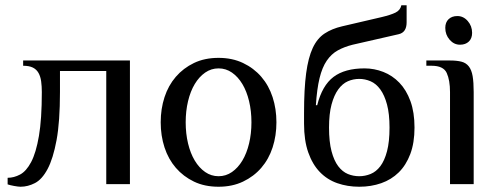

<svg xmlns="http://www.w3.org/2000/svg" viewBox="-20 -700 1890 730"><path d="M208 -350Q208 -237 195 -167Q182 -97 161 -57.5Q140 -18 113 -4Q86 10 58 10Q50 10 33.5 7Q17 4 9 1V-24Q33 -24 56.5 -36.5Q80 -49 98.5 -84Q117 -119 128 -183Q139 -247 139 -350Q139 -372 136.5 -390.5Q134 -409 126.5 -422.5Q119 -436 105 -443Q91 -450 68 -450V-470H474V0H384V-430H208Z M936 -235Q936 -278 927 -315.5Q918 -353 901.5 -380.5Q885 -408 862 -424Q839 -440 811 -440Q783 -440 760 -424Q737 -408 720.5 -380.5Q704 -353 695 -315.5Q686 -278 686 -235Q686 -192 695 -154.5Q704 -117 720.5 -89.5Q737 -62 760 -46Q783 -30 811 -30Q839 -30 862 -46Q885 -62 901.5 -89.5Q918 -117 927 -154.5Q936 -192 936 -235ZM591 -235Q591 -286 605.5 -330.5Q620 -375 648.5 -408Q677 -441 717.5 -460.5Q758 -480 811 -480Q863 -480 904 -460.5Q945 -441 973.5 -408Q1002 -375 1016.5 -330.5Q1031 -286 1031 -235Q1031 -184 1016.5 -139.5Q1002 -95 973.5 -62Q945 -29 904 -9.5Q863 10 811 10Q758 10 717.5 -9.5Q677 -29 648.5 -62Q620 -95 605.5 -139.5Q591 -184 591 -235Z M1346 -400Q1323 -400 1302.5 -391Q1282 -382 1266 -360Q1250 -338 1240.5 -302.5Q1231 -267 1231 -215Q1231 -161 1240.5 -125Q1250 -89 1266 -68Q1282 -47 1302.5 -38.5Q1323 -30 1346 -30Q1368 -30 1389 -38.5Q1410 -47 1426 -68Q1442 -89 1451.5 -125Q1461 -161 1461 -215Q1461 -267 1451.5 -302.5Q1442 -338 1426 -360Q1410 -382 1389 -391Q1368 -400 1346 -400ZM1321 -530Q1289 -522 1264.5 -508.5Q1240 -495 1222.5 -469.5Q1205 -444 1195 -403Q1185 -362 1181 -300H1186Q1205 -375 1248 -407.5Q1291 -440 1366 -440Q1403 -440 1437.5 -426.5Q1472 -413 1498.5 -385.5Q1525 -358 1540.5 -315.5Q1556 -273 1556 -215Q1556 -157 1540 -114.5Q1524 -72 1496 -44.5Q1468 -17 1429.5 -3.5Q1391 10 1346 10Q1301 10 1262.5 -3.5Q1224 -17 1196 -46Q1168 -75 1152 -120.5Q1136 -166 1136 -230V-270Q1136 -362 1144 -421.5Q1152 -481 1169 -517.5Q1186 -554 1214 -572.5Q1242 -591 1281 -600L1431 -635Q1465 -643 1483.5 -652Q1502 -661 1506 -680H1526V-615Q1526 -577 1496 -570Z M1781 0H1691V-350Q1691 -395 1678.5 -422.5Q1666 -450 1621 -450H1601V-470H1691Q1717 -470 1734.5 -465.5Q1752 -461 1762.5 -447.5Q1773 -434 1777 -410.5Q1781 -387 1781 -350ZM1775 -575Q1775 -554 1762.5 -542Q1750 -530 1729 -530Q1706 -530 1689.5 -549Q1673 -568 1673 -594Q1673 -615 1685.5 -627Q1698 -639 1719 -639Q1742 -639 1758.5 -620Q1775 -601 1775 -575Z"/></svg>

Font: Philosopher
Style: Regular
Weight: 400
Designer: Jovanny Lemonad
Foundry: Jovanny Lemonad
Version: Version 1.000